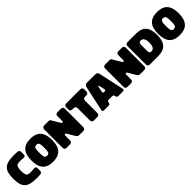

<svg xmlns="http://www.w3.org/2000/svg" viewBox="480 -2475 4250 4250"><g transform="rotate(-45 2605.0 -350.0)"><path d="M560 -132Q560 -164 546.5 -175.5Q533 -187 500 -185Q483 -183 466 -182.5Q449 -182 433.5 -181Q418 -180 405.5 -180Q393 -180 386 -180Q351 -180 327 -185.5Q303 -191 288 -209Q273 -227 266 -260.5Q259 -294 259 -350Q259 -406 266 -439.5Q273 -473 288 -491Q303 -509 327 -514.5Q351 -520 386 -520Q393 -520 405.5 -520Q418 -520 433.5 -519Q449 -518 466 -517.5Q483 -517 500 -515Q533 -513 546.5 -524.5Q560 -536 560 -568V-638Q560 -672 546 -688Q532 -704 500 -706Q481 -707 461.5 -708Q442 -709 425 -709.5Q408 -710 396.5 -710Q385 -710 381 -710Q275 -710 204.5 -691Q134 -672 91.5 -629Q49 -586 31.5 -517.5Q14 -449 14 -350Q14 -251 31.5 -182.5Q49 -114 91.5 -71Q134 -28 204.5 -9Q275 10 381 10Q385 10 396.5 10Q408 10 425 9.5Q442 9 461.5 8Q481 7 500 6Q532 4 546 -12Q560 -28 560 -62Z M907 10Q989 10 1050 -12Q1111 -34 1151 -78.5Q1191 -123 1211 -190.5Q1231 -258 1231 -350Q1231 -442 1211 -509.5Q1191 -577 1151 -621.5Q1111 -666 1050 -688Q989 -710 907 -710Q824 -710 763.5 -688Q703 -666 663 -621.5Q623 -577 603.5 -509.5Q584 -442 584 -350Q584 -258 603.5 -190.5Q623 -123 663 -78.5Q703 -34 763.5 -12Q824 10 907 10ZM908 -180Q884 -180 869 -187Q854 -194 845 -213Q836 -232 832.5 -265Q829 -298 829 -350Q829 -402 832.5 -435Q836 -468 845 -487Q854 -506 869 -513Q884 -520 907 -520Q930 -520 945.5 -512.5Q961 -505 970 -486Q979 -467 982.5 -434.5Q986 -402 986 -352Q986 -299 982.5 -265.5Q979 -232 970 -213Q961 -194 945.5 -187Q930 -180 908 -180Z M1746 -700Q1719 -700 1702.5 -683.5Q1686 -667 1686 -640V-484Q1686 -474 1681 -467.5Q1676 -461 1668.5 -459Q1661 -457 1653 -460Q1645 -463 1640 -471L1524 -666Q1512 -687 1500.5 -693.5Q1489 -700 1465 -700H1331Q1304 -700 1287.5 -683.5Q1271 -667 1271 -640V-60Q1271 -33 1287.5 -16.5Q1304 0 1331 0H1444Q1471 0 1487.5 -16.5Q1504 -33 1504 -60V-216Q1504 -226 1509 -232.5Q1514 -239 1521.5 -241Q1529 -243 1537 -240Q1545 -237 1550 -229L1655 -52Q1674 -20 1692 -10Q1710 0 1746 0H1859Q1886 0 1902.5 -16.5Q1919 -33 1919 -60V-640Q1919 -667 1902.5 -683.5Q1886 -700 1859 -700Z M2300 0Q2327 0 2343.5 -16.5Q2360 -33 2360 -60V-450Q2360 -477 2376.5 -493.5Q2393 -510 2420 -510H2466Q2493 -510 2509.5 -526.5Q2526 -543 2526 -570V-640Q2526 -667 2509.5 -683.5Q2493 -700 2466 -700H2021Q1994 -700 1977.5 -683.5Q1961 -667 1961 -640V-570Q1961 -543 1977.5 -526.5Q1994 -510 2021 -510H2067Q2094 -510 2110.5 -493.5Q2127 -477 2127 -450V-60Q2127 -33 2143.5 -16.5Q2160 0 2187 0Z M2642 0Q2665 0 2677 -5.5Q2689 -11 2695 -28Q2696 -30 2696.5 -32Q2697 -34 2698 -36.5Q2699 -39 2699.5 -41.5Q2700 -44 2701 -47Q2707 -76 2718.5 -85Q2730 -94 2759 -94H2845Q2874 -94 2886 -85Q2898 -76 2904 -47Q2904 -44 2905 -41.5Q2906 -39 2906.5 -37Q2907 -35 2907.5 -32.5Q2908 -30 2909 -28Q2915 -12 2927 -6Q2939 0 2962 0H3087Q3123 0 3132.5 -11.5Q3142 -23 3134 -59L3008 -641Q3002 -668 2982 -684Q2962 -700 2935 -700H2669Q2642 -700 2622 -684Q2602 -668 2596 -641L2470 -59Q2462 -23 2471.5 -11.5Q2481 0 2517 0ZM2798 -284Q2776 -284 2766.5 -296.5Q2757 -309 2763 -333L2789 -457Q2792 -470 2802 -470Q2812 -470 2815 -457L2842 -333Q2847 -309 2838.5 -296.5Q2830 -284 2806 -284Z M3654 -700Q3627 -700 3610.5 -683.5Q3594 -667 3594 -640V-484Q3594 -474 3589 -467.5Q3584 -461 3576.5 -459Q3569 -457 3561 -460Q3553 -463 3548 -471L3432 -666Q3420 -687 3408.5 -693.5Q3397 -700 3373 -700H3239Q3212 -700 3195.5 -683.5Q3179 -667 3179 -640V-60Q3179 -33 3195.5 -16.5Q3212 0 3239 0H3352Q3379 0 3395.5 -16.5Q3412 -33 3412 -60V-216Q3412 -226 3417 -232.5Q3422 -239 3429.5 -241Q3437 -243 3445 -240Q3453 -237 3458 -229L3563 -52Q3582 -20 3600 -10Q3618 0 3654 0H3767Q3794 0 3810.5 -16.5Q3827 -33 3827 -60V-640Q3827 -667 3810.5 -683.5Q3794 -700 3767 -700Z M3878 -640Q3878 -667 3894.5 -683.5Q3911 -700 3938 -700H4206Q4285 -700 4344 -680Q4403 -660 4442 -617Q4481 -574 4500.5 -508Q4520 -442 4520 -350Q4520 -258 4500.5 -192Q4481 -126 4441 -83Q4401 -40 4340.5 -20Q4280 0 4198 0H3938Q3911 0 3894.5 -16.5Q3878 -33 3878 -60ZM4111 -460V-240Q4111 -226 4115 -215.5Q4119 -205 4127 -197Q4132 -193 4137 -189.5Q4142 -186 4148.5 -184Q4155 -182 4162.5 -181Q4170 -180 4179 -180Q4210 -182 4229 -198.5Q4248 -215 4258.5 -240Q4269 -265 4273 -294.5Q4277 -324 4277 -351Q4277 -377 4273.5 -406Q4270 -435 4259 -460Q4248 -485 4229 -501.5Q4210 -518 4179 -520Q4171 -520 4164 -519Q4157 -518 4150.5 -516.5Q4144 -515 4138.5 -512Q4133 -509 4129 -505Q4120 -497 4115.5 -485.5Q4111 -474 4111 -460Z M4872 10Q4954 10 5015 -12Q5076 -34 5116 -78.5Q5156 -123 5176 -190.5Q5196 -258 5196 -350Q5196 -442 5176 -509.5Q5156 -577 5116 -621.5Q5076 -666 5015 -688Q4954 -710 4872 -710Q4789 -710 4728.5 -688Q4668 -666 4628 -621.5Q4588 -577 4568.5 -509.5Q4549 -442 4549 -350Q4549 -258 4568.5 -190.5Q4588 -123 4628 -78.5Q4668 -34 4728.5 -12Q4789 10 4872 10ZM4873 -180Q4849 -180 4834 -187Q4819 -194 4810 -213Q4801 -232 4797.5 -265Q4794 -298 4794 -350Q4794 -402 4797.5 -435Q4801 -468 4810 -487Q4819 -506 4834 -513Q4849 -520 4872 -520Q4895 -520 4910.5 -512.5Q4926 -505 4935 -486Q4944 -467 4947.5 -434.5Q4951 -402 4951 -352Q4951 -299 4947.5 -265.5Q4944 -232 4935 -213Q4926 -194 4910.5 -187Q4895 -180 4873 -180Z"/></g></svg>

Font: Bolota
Style: Bold
Weight: 240
Designer: Gabriel Pang
Version: Version 1.000